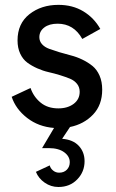

<svg xmlns="http://www.w3.org/2000/svg" viewBox="-20 -515 475 786"><path d="M398.4 -147.9Q398.4 -85.4 361.1 -46.1Q323.7 -6.8 266.6 4.9L234.4 53.2Q278.8 56.6 302.5 82Q326.2 107.4 326.2 145Q326.2 188.5 296.1 219.5Q266.1 250.5 219.2 250.5Q188.5 250.5 163.1 232.9Q137.7 215.3 127 188.5L183.6 162.1Q186.5 174.3 197.3 183.1Q208 191.9 222.2 191.9Q241.7 191.9 253.7 179.7Q265.6 167.5 265.6 148.9Q265.6 125 242.7 108.2Q219.7 91.3 179.2 91.3H152.3L201.2 8.8Q137.7 3.9 91.1 -32.2Q44.4 -68.4 27.8 -118.7L105 -154.8Q117.2 -119.1 146 -95.2Q174.8 -71.3 218.8 -71.3Q256.8 -71.3 281.5 -89.8Q306.2 -108.4 306.2 -139.2Q306.2 -158.2 295.2 -171.9Q284.2 -185.5 266.4 -192.9Q248.5 -200.2 225.6 -207.3Q202.6 -214.4 179 -219.7Q155.3 -225.1 132.3 -235.4Q109.4 -245.6 91.6 -258.8Q73.7 -272 62.7 -295.4Q51.8 -318.8 51.8 -349.6Q51.8 -418.5 100.3 -456.8Q148.9 -495.1 219.2 -495.1Q277.3 -495.1 321.3 -468.5Q365.2 -441.9 390.6 -396.5L316.9 -355.5Q282.2 -418 215.8 -418Q181.6 -418 161.4 -402.6Q141.1 -387.2 141.1 -362.8Q141.1 -346.2 152.1 -334Q163.1 -321.8 181.2 -315.2Q199.2 -308.6 222.4 -301.5Q245.6 -294.4 269.8 -288.3Q293.9 -282.2 317.1 -271Q340.3 -259.8 358.4 -245.1Q376.5 -230.5 387.5 -205.6Q398.4 -180.7 398.4 -147.9Z"/></svg>

Font: HK Grotesk Medium
Style: Regular
Weight: 500
Designer: Alfredo Marco Pradil and Stefan Peev
Foundry: Hanken Design Co.
Version: Version 1.045;PS 001.045;hotconv 1.0.88;makeotf.lib2.5.64775